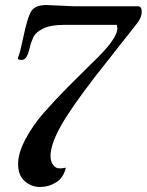

<svg xmlns="http://www.w3.org/2000/svg" viewBox="-20 -733 584 764"><path d="M165 -713 276 -708H529Q544 -708 544 -686Q544 -664 525.5 -640Q507 -616 450.5 -545Q394 -474 360 -430Q259 -299 220 -228Q181 -157 181 -112Q181 -92 191 -77.5Q201 -63 216.5 -63Q232 -63 242 -66Q233 -26 203.5 -7.5Q174 11 139 11Q104 11 78 -12.5Q52 -36 52 -80Q52 -124 81.5 -179.5Q111 -235 154.5 -284.5Q198 -334 249.5 -386Q301 -438 344 -480Q447 -577 447 -620Q447 -624 445 -634H233Q182 -634 152 -619.5Q122 -605 112.5 -584.5Q103 -564 98.5 -543.5Q94 -523 86.5 -508.5Q79 -494 65 -494.5Q51 -495 51 -501Q51 -503 54 -510Q57 -517 61.5 -535Q66 -553 71 -577Q91 -674 108 -693.5Q125 -713 165 -713Z"/></svg>

Font: Playball
Style: Regular
Weight: 400
Designer: Robert E. Leuschke
Foundry: Robert E. Leuschke
Version: Version 1.001